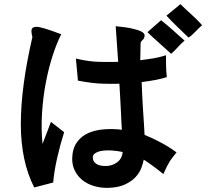

<svg xmlns="http://www.w3.org/2000/svg" viewBox="-20 -829 1040 931"><path d="M227 -238 291 -188Q271 -125 256.5 -60Q242 5 238 56L146 80Q81 -47 81 -227Q81 -407 137 -649Q133 -666 132.5 -675.5Q132 -685 135 -690Q138 -695 143 -696.5Q148 -698 156 -699Q170 -699 198 -690.5Q226 -682 277 -663Q255 -620 235.5 -560Q216 -500 202.5 -430Q189 -360 184 -283.5Q179 -207 186 -131Q197 -158 207 -185Q217 -212 227 -238ZM695 -673 761 -731Q790 -708 818 -683Q846 -658 875 -632Q855 -615 842 -600Q829 -585 810 -568Q781 -595 753 -619.5Q725 -644 695 -673ZM787 -753 855 -809Q881 -783 908 -759Q935 -735 960 -707Q944 -693 925.5 -673.5Q907 -654 894 -647Q867 -673 840 -699Q813 -725 787 -753ZM575 -92Q546 -98 519.5 -99.5Q493 -101 473 -97.5Q453 -94 441 -85.5Q429 -77 430 -64Q430 -47 445.5 -35.5Q461 -24 492 -24Q524 -24 548 -42Q572 -60 575 -92ZM681 -175Q721 -159 762.5 -136.5Q804 -114 836 -90Q825 -76 817 -66Q809 -56 802.5 -45.5Q796 -35 789 -21Q782 -7 772 15Q758 3 746.5 -5.5Q735 -14 724.5 -22Q714 -30 703 -37.5Q692 -45 677 -55Q674 -38 665.5 -15Q657 8 638 29Q619 50 586 65.5Q553 81 501 82Q464 82 432.5 72Q401 62 378.5 43.5Q356 25 343 -1Q330 -27 330 -59Q331 -108 352.5 -138.5Q374 -169 408.5 -184Q443 -199 486 -202Q529 -205 571 -200Q570 -211 569 -231Q568 -251 567 -275Q566 -299 564.5 -324Q563 -349 562 -370Q561 -391 560 -405.5Q559 -420 559 -423Q536 -422 483.5 -423Q431 -424 358 -438L348 -545Q411 -530 462 -529Q513 -528 553 -529L541 -702Q593 -697 623 -690Q653 -683 666.5 -675.5Q680 -668 681 -659Q682 -650 676 -640Q664 -629 662 -622Q662 -617 661.5 -606.5Q661 -596 661 -583.5Q661 -571 660.5 -558.5Q660 -546 660 -537Q681 -540 696.5 -542Q712 -544 726 -546.5Q740 -549 754 -552.5Q768 -556 785 -561Q785 -542 785 -528.5Q785 -515 785.5 -503.5Q786 -492 786.5 -481Q787 -470 789 -455Q776 -451 764 -448Q752 -445 737.5 -442Q723 -439 706 -436.5Q689 -434 667 -431Q668 -403 669.5 -367.5Q671 -332 673.5 -296.5Q676 -261 678 -228.5Q680 -196 681 -175Z"/></svg>

Font: D2Coding ligature
Style: Bold
Weight: 700
Monospace: yes
Designer: Yong-Rak Park; Jeong-Hwan Yoon; Sang-Min Lee;
Foundry: NHN Corporation
Version: Version 1.3.2; Build 20180524